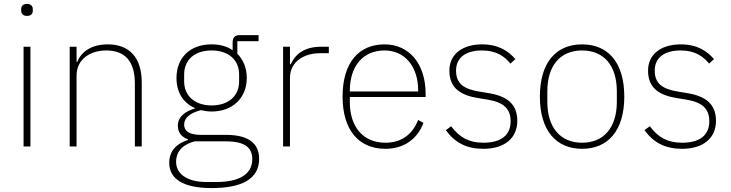

<svg xmlns="http://www.w3.org/2000/svg" viewBox="-20 -746 3725 978"><path d="M118 -665C139 -665 147 -677 147 -691V-700C147 -714 138 -726 117 -726C96 -726 88 -714 88 -700V-691C88 -677 97 -665 118 -665ZM100 0H135V-508H100Z M370 0V-361C370 -447 443 -489 521 -489C615 -489 667 -436 667 -320V0H702V-326C702 -452 640 -520 529 -520C441 -520 393 -479 373 -430H370V-508H335V0Z M1300 63C1300 -12 1250 -59 1132 -59H1003C938 -59 918 -83 918 -111C918 -147 949 -170 1003 -185C1022 -181 1038 -178 1058 -178C1165 -178 1237 -247 1237 -349C1237 -400 1219 -442 1189 -472V-536H1297V-567H1200C1176 -567 1165 -554 1165 -530V-490C1137 -510 1101 -520 1057 -520C948 -520 879 -452 879 -349C879 -274 914 -222 972 -196V-193C926 -180 886 -153 886 -106C886 -73 902 -49 937 -37V-33C878 -14 842 24 842 83C842 161 906 212 1058 212C1213 212 1300 165 1300 63ZM1265 65C1265 145 1192 181 1085 181H1030C933 181 877 139 877 79C877 22 915 -11 971 -26H1130C1231 -26 1265 8 1265 65ZM1058 -209C971 -209 918 -259 918 -331V-367C918 -439 969 -489 1058 -489C1146 -489 1198 -439 1198 -367V-331C1198 -259 1146 -209 1058 -209Z M1457 0V-349C1457 -432 1528 -475 1611 -475H1655V-508H1617C1526 -508 1483 -467 1461 -419H1457V-508H1422V0Z M1943 12C2040 12 2107 -40 2137 -120L2110 -135C2080 -59 2023 -19 1943 -19C1829 -19 1762 -101 1762 -225V-252H2148V-268C2148 -421 2064 -520 1939 -520C1806 -520 1725 -425 1725 -254C1725 -82 1809 12 1943 12ZM1939 -489C2041 -489 2110 -408 2110 -286V-280H1762V-284C1762 -408 1828 -489 1939 -489Z M2442 12C2549 12 2615 -41 2615 -131C2615 -217 2561 -257 2467 -272L2424 -279C2343 -292 2303 -319 2303 -387C2303 -453 2354 -489 2434 -489C2511 -489 2551 -457 2580 -422L2605 -445C2570 -485 2521 -520 2435 -520C2341 -520 2269 -474 2269 -386C2269 -296 2328 -260 2418 -246L2461 -239C2542 -226 2581 -195 2581 -128C2581 -58 2533 -19 2443 -19C2372 -19 2323 -43 2278 -103L2251 -83C2298 -18 2358 12 2442 12Z M2945 12C3078 12 3160 -82 3160 -254C3160 -427 3078 -520 2945 -520C2812 -520 2730 -427 2730 -254C2730 -82 2812 12 2945 12ZM2945 -19C2833 -19 2768 -98 2768 -227V-281C2768 -411 2833 -489 2945 -489C3057 -489 3122 -411 3122 -281V-227C3122 -98 3057 -19 2945 -19Z M3454 12C3561 12 3627 -41 3627 -131C3627 -217 3573 -257 3479 -272L3436 -279C3355 -292 3315 -319 3315 -387C3315 -453 3366 -489 3446 -489C3523 -489 3563 -457 3592 -422L3617 -445C3582 -485 3533 -520 3447 -520C3353 -520 3281 -474 3281 -386C3281 -296 3340 -260 3430 -246L3473 -239C3554 -226 3593 -195 3593 -128C3593 -58 3545 -19 3455 -19C3384 -19 3335 -43 3290 -103L3263 -83C3310 -18 3370 12 3454 12Z"/></svg>

Font: IBM Plex Arabic ExtraLight
Style: Regular
Weight: 200
Designer: Mike Abbink, Paul van der Laan, Pieter van Rosmalen, Wael Morcos, Khajak Apelian
Foundry: Bold Monday
Version: Version 1.0